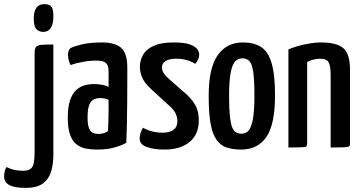

<svg xmlns="http://www.w3.org/2000/svg" viewBox="-118 -716 1755 932"><path d="M7 196Q-49 196 -73.5 182Q-98 168 -98 141Q-98 129 -95.5 116.5Q-93 104 -86 95Q-69 104 -49 108.5Q-29 113 -5 113Q18 113 30 104Q42 95 46 75Q50 55 50 23V-459Q50 -480 57 -488.5Q64 -497 84 -498.5Q104 -500 141 -500V36Q141 79 130.5 115.5Q120 152 91 174Q62 196 7 196ZM91 -561Q69 -562 57 -576.5Q45 -591 46 -630Q46 -660 58.5 -678Q71 -696 97 -696Q123 -696 132.5 -682Q142 -668 141 -633Q141 -600 128.5 -580.5Q116 -561 91 -561Z M354 10Q326 10 300.5 5.5Q275 1 254.5 -14.5Q234 -30 222.5 -61Q211 -92 211 -143Q211 -195 221.5 -227.5Q232 -260 250.5 -277.5Q269 -295 291.5 -301.5Q314 -308 338 -308Q353 -308 374 -305Q395 -302 409 -294Q409 -294 409 -307Q409 -320 409 -338Q409 -356 409 -370Q409 -390 403 -401Q397 -412 384.5 -417Q372 -422 353 -422Q318 -422 283 -415.5Q248 -409 225 -400Q217 -414 214.5 -428Q212 -442 212 -452Q212 -460 215 -469Q218 -478 224 -482Q237 -490 277.5 -500Q318 -510 376 -510Q442 -510 471 -483Q500 -456 500 -388V-337Q500 -280 499.5 -221.5Q499 -163 498 -112Q497 -61 495 -23Q473 -10 437 0Q401 10 354 10ZM361 -66Q375 -66 387.5 -70Q400 -74 406 -80Q407 -95 408 -121Q409 -147 409 -176.5Q409 -206 409 -231Q400 -236 389 -238Q378 -240 369 -240Q356 -240 344.5 -236.5Q333 -233 324.5 -223Q316 -213 311.5 -194.5Q307 -176 307 -146Q307 -121 310.5 -105.5Q314 -90 321 -81Q328 -72 338.5 -69Q349 -66 361 -66Z M681 10Q629 10 594.5 -2.5Q560 -15 560 -43Q560 -54 563.5 -67.5Q567 -81 576 -96Q597 -84 621 -78Q645 -72 671 -72Q706 -72 724.5 -86Q743 -100 743 -127Q743 -144 736 -161.5Q729 -179 709 -198L615 -284Q584 -312 572.5 -339Q561 -366 561 -390Q561 -425 577.5 -452Q594 -479 630.5 -494.5Q667 -510 725 -510Q778 -510 804.5 -500Q831 -490 840 -476.5Q849 -463 849 -452Q849 -428 830 -406Q809 -419 786 -425Q763 -431 736 -431Q704 -431 686 -420Q668 -409 668 -389Q668 -377 674.5 -364.5Q681 -352 704 -331L791 -255Q823 -223 835 -196Q847 -169 847 -131Q847 -64 802.5 -27Q758 10 681 10Z M1052 10Q1013 10 983.5 0.5Q954 -9 934 -36Q914 -63 904.5 -114.5Q895 -166 895 -250Q895 -387 939 -448.5Q983 -510 1061 -510Q1114 -510 1148.5 -488.5Q1183 -467 1200 -411Q1217 -355 1217 -253Q1217 -112 1175 -51Q1133 10 1052 10ZM1055 -67Q1073 -67 1087 -80.5Q1101 -94 1109 -134.5Q1117 -175 1117 -252Q1117 -329 1111 -368Q1105 -407 1092 -420Q1079 -433 1058 -433Q1039 -433 1024.5 -419Q1010 -405 1002 -365Q994 -325 994 -249Q994 -189 998 -152Q1002 -115 1009.5 -97Q1017 -79 1028.5 -73Q1040 -67 1055 -67Z M1282 0V-476Q1301 -485 1328 -492.5Q1355 -500 1384.5 -505Q1414 -510 1440 -510Q1492 -510 1523 -497.5Q1554 -485 1567.5 -456Q1581 -427 1581 -378V-18Q1581 -9 1576.5 -5.5Q1572 -2 1552.5 -1Q1533 0 1487 0V-350Q1487 -395 1477.5 -413Q1468 -431 1436 -431Q1422 -431 1404.5 -427Q1387 -423 1373 -415V-18Q1373 -9 1369 -5.5Q1365 -2 1346 -1Q1327 0 1282 0Z"/></svg>

Font: Yanone Kaffeesatz Medium
Style: Regular
Weight: 500
Designer: Yanone (Cyrillic: Daniel Pouzeot, Huerta Tipografica, and Cyreal)
Foundry: Yanone
Version: Version 2.003